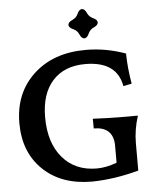

<svg xmlns="http://www.w3.org/2000/svg" viewBox="-61 -977 861 1039"><g transform="rotate(-5 369.5 -457.5)"><path d="M396.5 9.8Q231 9.8 131.6 -85.4Q32.2 -180.7 32.2 -338.9Q32.2 -502.4 140.1 -602.8Q248 -703.1 423.8 -703.1Q533.2 -703.1 640.1 -664.6Q641.1 -585.9 656.2 -499.5L610.4 -490.2Q586.4 -627 414.6 -627Q300.8 -627 237.3 -556.6Q173.8 -486.3 173.8 -358.9Q173.8 -219.7 242.7 -139.2Q311.5 -58.6 429.2 -58.6Q478 -58.6 537.6 -80.1V-180.7Q532.7 -275.9 430.7 -275.9L430.2 -328.6Q521.5 -324.2 573.7 -324.2H674.8Q650.9 -250 650.9 -176.3V-27.8Q518.1 8.3 396.5 9.8ZM422.9 -765.6Q407.2 -767.1 397.9 -789.3Q388.7 -811.5 366.5 -820.8Q344.2 -830.1 342.8 -845.7Q344.2 -861.3 366.5 -870.8Q388.7 -880.4 397.9 -902.1Q407.2 -923.8 422.9 -925.3Q438.5 -923.8 448 -902.1Q457.5 -880.4 479.2 -870.8Q501 -861.3 502.4 -845.7Q501 -830.1 479.2 -820.8Q457.5 -811.5 448 -789.3Q438.5 -767.1 422.9 -765.6Z"/></g></svg>

Font: Kelvinch
Style: Bold
Weight: 700
Designer: Paul James Miller
Foundry: High-Logic / Made with FontCreator
Version: Version 3.501;March 28, 2021;FontCreator 13.0.0.2683 64-bit